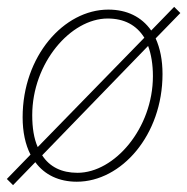

<svg xmlns="http://www.w3.org/2000/svg" viewBox="-20 -518 546 560"><path d="M74 -182C74 -334 186 -464 294 -464C342 -464 378 -445 401 -408L90 -89C79 -114 74 -145 74 -182ZM18 22 83 -45C110 -8 152 12 204 12C334 12 454 -124 454 -302C454 -343 447 -377 434 -406L506 -480L488 -498L421 -429C393 -469 350 -490 296 -490C166 -490 46 -354 46 -176C46 -133 54 -96 69 -67L0 4ZM206 -14C160 -14 125 -31 103 -65L412 -384C421 -360 426 -330 426 -296C426 -144 314 -14 206 -14Z"/></svg>

Font: Source Sans Pro ExtraLight
Style: Italic
Weight: 200
Italic angle: -11°
Designer: Paul D. Hunt
Foundry: Adobe Systems Incorporated
Version: Version 3.006;hotconv 1.0.111;makeotfexe 2.5.65597